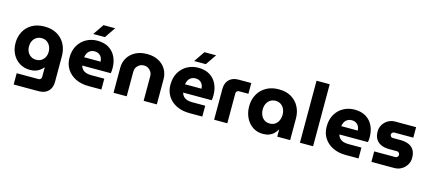

<svg xmlns="http://www.w3.org/2000/svg" viewBox="-64 -1355 4891 2183"><g transform="rotate(15 2381.5 -263.5)"><path d="M135.7 203V70.3H392Q407.3 70.3 417 60.8Q426.7 51.3 426.7 37.3V-76H424Q404.3 -53 381.8 -37.2Q359.3 -21.3 331.8 -13.3Q304.3 -5.3 269.7 -5.3Q201.7 -5.3 148.3 -37.8Q95 -70.3 64.3 -128Q33.7 -185.7 33.7 -259.7Q33.7 -332.7 65.3 -392.8Q97 -453 158 -488.8Q219 -524.7 306.7 -524.7Q390.7 -524.7 452.2 -490.2Q513.7 -455.7 547.8 -393.3Q582 -331 582 -246.7V53Q582 122.3 541.7 162.7Q501.3 203 429.7 203ZM308 -134.7Q343.7 -134.7 369.7 -151.3Q395.7 -168 409.8 -195.8Q424 -223.7 424 -257.7Q424 -294.3 409.8 -324Q395.7 -353.7 369.7 -371.2Q343.7 -388.7 308 -388.7Q273 -388.7 246.5 -371.7Q220 -354.7 205.8 -325.7Q191.7 -296.7 191.7 -260.7Q191.7 -225.7 205.8 -197.2Q220 -168.7 246.5 -151.7Q273 -134.7 308 -134.7Z M961.7 0Q874.7 0 809 -32.3Q743.3 -64.7 706.5 -122.5Q669.7 -180.3 669.7 -256Q669.7 -340.3 704.7 -400.3Q739.7 -460.3 798.5 -492.5Q857.3 -524.7 928.3 -524.7Q1009.3 -524.7 1063.8 -490.8Q1118.3 -457 1146.2 -398.3Q1174 -339.7 1174 -264.7Q1174 -251.7 1172.7 -234.5Q1171.3 -217.3 1168.7 -207H832.7Q839.3 -180.7 856 -162.8Q872.7 -145 898.7 -136.3Q924.7 -127.7 957.3 -127.7H1113.7V0ZM829 -303.7H1023.7Q1022.3 -320.3 1018 -335Q1013.7 -349.7 1005.5 -361.5Q997.3 -373.3 986.3 -381.8Q975.3 -390.3 960.5 -395Q945.7 -399.7 928 -399.7Q905 -399.7 887.2 -391.7Q869.3 -383.7 857.3 -370.3Q845.3 -357 838.5 -339.7Q831.7 -322.3 829 -303.7ZM860.7 -586 947.7 -713.3H1085L998 -586Z M1256.7 0V-294.7Q1256.7 -359 1287.7 -411.2Q1318.7 -463.3 1376.3 -494Q1434 -524.7 1513 -524.7Q1592.7 -524.7 1649.3 -494Q1706 -463.3 1736.2 -411.2Q1766.3 -359 1766.3 -294.7V0H1611V-290.7Q1611 -317.7 1598 -340.2Q1585 -362.7 1562.5 -376.2Q1540 -389.7 1511.7 -389.7Q1483.3 -389.7 1460.5 -376.2Q1437.7 -362.7 1424.7 -340.2Q1411.7 -317.7 1411.7 -290.7V0Z M2149.7 0Q2062.7 0 1997 -32.3Q1931.3 -64.7 1894.5 -122.5Q1857.7 -180.3 1857.7 -256Q1857.7 -340.3 1892.7 -400.3Q1927.7 -460.3 1986.5 -492.5Q2045.3 -524.7 2116.3 -524.7Q2197.3 -524.7 2251.8 -490.8Q2306.3 -457 2334.2 -398.3Q2362 -339.7 2362 -264.7Q2362 -251.7 2360.7 -234.5Q2359.3 -217.3 2356.7 -207H2020.7Q2027.3 -180.7 2044 -162.8Q2060.7 -145 2086.7 -136.3Q2112.7 -127.7 2145.3 -127.7H2301.7V0ZM2017 -303.7H2211.7Q2210.3 -320.3 2206 -335Q2201.7 -349.7 2193.5 -361.5Q2185.3 -373.3 2174.3 -381.8Q2163.3 -390.3 2148.5 -395Q2133.7 -399.7 2116 -399.7Q2093 -399.7 2075.2 -391.7Q2057.3 -383.7 2045.3 -370.3Q2033.3 -357 2026.5 -339.7Q2019.7 -322.3 2017 -303.7ZM2048.7 -586 2135.7 -713.3H2273L2186 -586Z M2440.7 0V-362.3Q2440.7 -432.3 2480.7 -472.3Q2520.7 -512.3 2591.7 -512.3H2741V-386H2630Q2615.7 -386 2605.8 -376.5Q2596 -367 2596 -352V0Z M3016 12.3Q2947.7 12.3 2895.7 -22.7Q2843.7 -57.7 2814.7 -117.5Q2785.7 -177.3 2785.7 -252Q2785.7 -329.7 2819.7 -391.5Q2853.7 -453.3 2916.2 -489Q2978.7 -524.7 3064.3 -524.7Q3150 -524.7 3210.3 -489.2Q3270.7 -453.7 3303.2 -392.5Q3335.7 -331.3 3335.7 -255V0H3183.7V-82.3H3180.3Q3166 -55.3 3143.8 -33.8Q3121.7 -12.3 3090.3 0Q3059 12.3 3016 12.3ZM3061.7 -121.7Q3097.3 -121.7 3123.5 -139.3Q3149.7 -157 3163.8 -187.8Q3178 -218.7 3178 -256.7Q3178 -294.3 3163.8 -324Q3149.7 -353.7 3123.5 -371.3Q3097.3 -389 3061.7 -389Q3025.7 -389 2999 -371.3Q2972.3 -353.7 2958.2 -324Q2944 -294.3 2944 -256.7Q2944 -218.7 2958.2 -187.8Q2972.3 -157 2999 -139.3Q3025.7 -121.7 3061.7 -121.7Z M3450.7 0V-730H3605.7V0Z M3988.7 0Q3901.7 0 3836 -32.3Q3770.3 -64.7 3733.5 -122.5Q3696.7 -180.3 3696.7 -256Q3696.7 -340.3 3731.7 -400.3Q3766.7 -460.3 3825.5 -492.5Q3884.3 -524.7 3955.3 -524.7Q4036.3 -524.7 4090.8 -490.8Q4145.3 -457 4173.2 -398.3Q4201 -339.7 4201 -264.7Q4201 -251.7 4199.7 -234.5Q4198.3 -217.3 4195.7 -207H3859.7Q3866.3 -180.7 3883 -162.8Q3899.7 -145 3925.7 -136.3Q3951.7 -127.7 3984.3 -127.7H4140.7V0ZM3856 -303.7H4050.7Q4049.3 -320.3 4045 -335Q4040.7 -349.7 4032.5 -361.5Q4024.3 -373.3 4013.3 -381.8Q4002.3 -390.3 3987.5 -395Q3972.7 -399.7 3955 -399.7Q3932 -399.7 3914.2 -391.7Q3896.3 -383.7 3884.3 -370.3Q3872.3 -357 3865.5 -339.7Q3858.7 -322.3 3856 -303.7Z M4292 0V-123.3H4538.7Q4549.3 -123.3 4557.3 -127.8Q4565.3 -132.3 4570 -140.2Q4574.7 -148 4574.7 -157.3Q4574.7 -167.3 4570 -175.2Q4565.3 -183 4557.3 -187.7Q4549.3 -192.3 4538.7 -192.3H4448.7Q4399 -192.3 4358.7 -208.5Q4318.3 -224.7 4294.5 -260.2Q4270.7 -295.7 4270.7 -352.7Q4270.7 -396.7 4292.5 -432.8Q4314.3 -469 4351.7 -490.8Q4389 -512.7 4434 -512.7H4681V-389.3H4457.7Q4444.3 -389.3 4434.5 -380.3Q4424.7 -371.3 4424.7 -357.7Q4424.7 -344 4434.2 -334.7Q4443.7 -325.3 4457.7 -325.3H4545.7Q4601.7 -325.3 4642.5 -308.5Q4683.3 -291.7 4705.7 -256Q4728 -220.3 4728 -162.7Q4728 -118 4705.5 -81Q4683 -44 4645.3 -22Q4607.7 0 4560.7 0Z"/></g></svg>

Font: MuseoModerno Thin
Style: Regular
Weight: 100
Designer: Pablo Cosgaya, Héctor Gatti, Marcela Romero, and the Authors of The MuseoModerno Project.
Foundry: Omnibus-Type Team
Version: Version 1.003